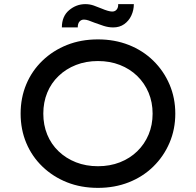

<svg xmlns="http://www.w3.org/2000/svg" viewBox="-20 -901 950 931"><path d="M455 10Q373 10 305 -17Q237 -44 186 -93Q135 -142 107.5 -207.5Q80 -273 80 -350Q80 -427 107.5 -492.5Q135 -558 186 -607Q237 -656 305 -683Q373 -710 455 -710Q536 -710 604.5 -683Q673 -656 723.5 -606.5Q774 -557 802 -491.5Q830 -426 830 -350Q830 -274 802 -208.5Q774 -143 723.5 -93.5Q673 -44 604.5 -17Q536 10 455 10ZM455 -95Q513 -95 561.5 -114Q610 -133 645.5 -167.5Q681 -202 700.5 -248.5Q720 -295 720 -350Q720 -405 700.5 -451.5Q681 -498 645.5 -532.5Q610 -567 561.5 -586Q513 -605 455 -605Q397 -605 348.5 -586Q300 -567 264 -532.5Q228 -498 209 -451.5Q190 -405 190 -350Q190 -295 209 -248.5Q228 -202 264 -167.5Q300 -133 348.5 -114Q397 -95 455 -95ZM529 -768Q506 -768 482.5 -775.5Q459 -783 438 -791Q421 -798 409 -802Q397 -806 387 -806Q374 -806 365.5 -796.5Q357 -787 357 -768H280Q280 -822 315 -851.5Q350 -881 394 -881Q415 -881 435 -874Q455 -867 474 -859Q488 -853 501.5 -849Q515 -845 524 -845Q538 -845 546 -855Q554 -865 553 -881H629Q629 -852 617 -826Q605 -800 582.5 -784Q560 -768 529 -768Z"/></svg>

Font: Lexend Exa
Style: Regular
Weight: 400
Designer: Bonnie Shaver-Troup, Thomas Jockin
Foundry: Lexend
Version: Version 1.007